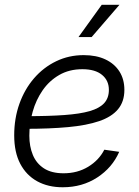

<svg xmlns="http://www.w3.org/2000/svg" viewBox="-20 -769 578 799"><path d="M241.2 10.3Q180.2 10.3 134.8 -14.6Q89.4 -39.6 64.2 -87.6Q39.1 -135.7 39.1 -205.6Q39.1 -276.4 60.8 -337.2Q82.5 -397.9 121.8 -443.4Q161.1 -488.8 213.9 -514.2Q266.6 -539.6 328.1 -539.6Q380.9 -539.6 418.7 -521.7Q456.5 -503.9 477.1 -471.4Q497.6 -439 497.6 -395Q497.6 -346.2 471.2 -314.5Q444.8 -282.7 392.6 -264.9Q340.3 -247.1 263.4 -240Q186.5 -232.9 85.4 -232.9L93.3 -285.6Q183.6 -285.6 248 -290.3Q312.5 -294.9 353.3 -306.6Q394 -318.4 413.6 -339.8Q433.1 -361.3 433.1 -395Q433.1 -434.1 404.5 -457.5Q376 -481 322.8 -481Q268.1 -481 226.6 -457Q185.1 -433.1 157.5 -393.3Q129.9 -353.5 116 -304.2Q102.1 -254.9 102.1 -204.1Q102.1 -159.7 116.7 -124.3Q131.3 -88.9 162.8 -68.4Q194.3 -47.9 244.6 -47.9Q302.2 -47.9 346.9 -75Q391.6 -102.1 414.1 -146L476.1 -137.2Q447.3 -71.3 384.8 -30.5Q322.3 10.3 241.2 10.3ZM306.6 -614.7 403.3 -749H477.1L361.3 -614.7Z"/></svg>

Font: Inter 24pt Light
Style: Italic
Weight: 300
Italic angle: -9.3988°
Designer: Rasmus Andersson
Foundry: rsms
Version: Version 4.001;git-66647c0bb